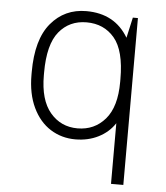

<svg xmlns="http://www.w3.org/2000/svg" viewBox="-51 -567 685 792"><g transform="rotate(5 291.5 -170.5)"><path d="M449 -426 468 -511H489V180H438V-71Q413 -33 370.5 -11.5Q328 10 275 10Q218 10 172 -19Q126 -48 99 -104.5Q72 -161 72 -240V-251Q72 -386 128.5 -453.5Q185 -521 275 -521Q393 -521 449 -426ZM123 -253V-242Q123 -140 167 -88Q211 -36 280 -36Q350 -36 394.5 -87.5Q439 -139 439 -242V-254Q439 -372 395.5 -423.5Q352 -475 280 -475Q209 -475 166 -422.5Q123 -370 123 -253Z"/></g></svg>

Font: Chivo Thin
Style: Regular
Weight: 100
Designer: Hector Gatti
Foundry: Omnibus-Type
Version: Version 1.007